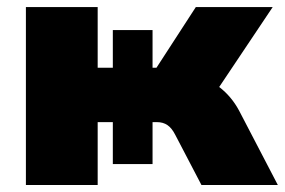

<svg xmlns="http://www.w3.org/2000/svg" viewBox="-20 -530 816 550"><path d="M54.2 0V-509.8H259.8V-335.9H303.2V-443.8H417V-335.9H428.2L541 -509.8H761.2L607.9 -280.8Q643.1 -253.9 665 -212.9L775.9 0H557.1L481.9 -144Q472.2 -163.1 459.7 -171.6Q447.3 -180.2 429.2 -180.2H417V-60.1H303.2V-180.2H259.8V0Z"/></svg>

Font: Mulish ExtraBlack
Style: Regular
Weight: 1000
Designer: Vernon Adams
Foundry: Vernon Adams
Version: Version 3.603; ttfautohint (v1.8.3)